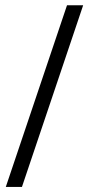

<svg xmlns="http://www.w3.org/2000/svg" viewBox="-20 -702 356 743"><path d="M301.8 -681.6 64.9 21.5H2.4L239.3 -681.6Z"/></svg>

Font: LL2
Style: Bold
Weight: 700
Designer: Philipp H. Poll
Foundry: Philipp H. Poll
Version: Version 2.7.x